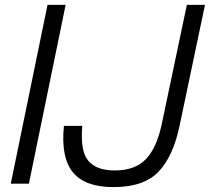

<svg xmlns="http://www.w3.org/2000/svg" viewBox="-20 -750 857 784"><path d="M248 -730 98 0H24L174 -730ZM241 -236H316Q307 -134 340 -94Q373 -54 449 -54Q530 -54 574.5 -99Q619 -144 640 -241L743 -730H817L714 -240Q688 -113 628 -49.5Q568 14 443 14Q327 14 277.5 -46.5Q228 -107 241 -236Z"/></svg>

Font: Nacelle Light
Style: Italic
Weight: 300
Italic angle: -12°
Designer: Sora Sagano
Foundry: Sora Sagano
Version: Version 1.000;FEAKit 1.0